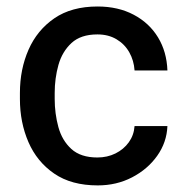

<svg xmlns="http://www.w3.org/2000/svg" viewBox="-20 -558 563 588"><path d="M279.3 9.8Q198.7 9.8 146 -26.4Q93.3 -62.5 67.1 -122.8Q41 -183.1 41 -254.9V-273.4Q41 -345.7 67.4 -405.8Q93.8 -465.8 146.5 -502Q199.2 -538.1 278.8 -538.1Q341.8 -538.1 389.4 -512.9Q437 -487.8 463.9 -443.6Q490.7 -399.4 492.7 -342.3H392.1Q390.1 -372.6 376 -397.7Q361.8 -422.9 336.9 -437.7Q312 -452.6 278.3 -452.6Q227.5 -452.6 199 -426.3Q170.4 -399.9 158.9 -358.9Q147.5 -317.9 147.5 -273.4V-254.9Q147.5 -210.4 158.7 -169.2Q169.9 -127.9 198.5 -101.8Q227.1 -75.7 278.3 -75.7Q308.6 -75.7 333.7 -88.1Q358.9 -100.6 374.5 -122.3Q390.1 -144 392.1 -171.9H492.7Q490.7 -122.1 461.4 -80.8Q432.1 -39.6 384.5 -14.9Q336.9 9.8 279.3 9.8Z"/></svg>

Font: Heebo Medium
Style: Regular
Weight: 500
Designer: Oded Ezer
Foundry: Ezer Type House
Version: Version 3.100